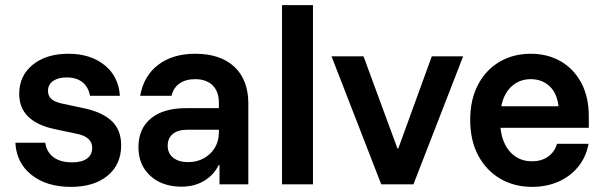

<svg xmlns="http://www.w3.org/2000/svg" viewBox="-20 -720 2359 750"><path d="M256.7 10Q162.5 10 103.3 -36.7Q44.2 -83.3 40 -162.5H156.7Q162.5 -125 189.6 -105.4Q216.7 -85.8 261.7 -85.8Q299.2 -85.8 319.6 -100.4Q340 -115 340 -142.5Q340 -184.2 283.3 -196.7L192.5 -215.8Q55 -245.8 55 -353.3Q55 -424.2 107.9 -467.1Q160.8 -510 247.5 -510Q333.3 -510 388.3 -465.8Q443.3 -421.7 448.3 -345.8H331.7Q325 -380.8 301.7 -399.2Q278.3 -417.5 240.8 -417.5Q207.5 -417.5 187.5 -403.8Q167.5 -390 167.5 -365Q167.5 -345 180.8 -333.3Q194.2 -321.7 220.8 -315.8L314.2 -295.8Q383.3 -280 418.3 -245.4Q453.3 -210.8 453.3 -152.5Q453.3 -77.5 400.4 -33.8Q347.5 10 256.7 10Z M689.2 9.2Q613.3 9.2 567.1 -33.3Q520.8 -75.8 520.8 -145Q520.8 -217.5 569.6 -257.5Q618.3 -297.5 706.7 -297.5H835V-319.2Q835 -362.5 810.4 -386.7Q785.8 -410.8 742.5 -410.8Q705.8 -410.8 681.7 -394.2Q657.5 -377.5 650 -345.8H527.5Q541.7 -424.2 598.3 -467.1Q655 -510 742.5 -510Q840.8 -510 895.4 -459.2Q950 -408.3 950 -315.8V0H837.5V-75H834.2Q814.2 -35 776.2 -12.9Q738.3 9.2 689.2 9.2ZM715 -86.7Q749.2 -86.7 776.2 -101.7Q803.3 -116.7 819.2 -142.9Q835 -169.2 835 -202.5V-213.3H712.5Q675 -213.3 655 -196.7Q635 -180 635 -150.8Q635 -120.8 656.7 -103.8Q678.3 -86.7 715 -86.7Z M1081.7 0V-700H1202.5V0Z M1469.2 0 1275 -500H1400L1532.5 -140H1535.8L1666.7 -500H1789.2L1595 0Z M2058.3 10Q1988.3 10 1933.8 -22.1Q1879.2 -54.2 1847.9 -112.9Q1816.7 -171.7 1816.7 -251.7Q1816.7 -330.8 1847.1 -388.8Q1877.5 -446.7 1930.8 -478.3Q1984.2 -510 2053.3 -510Q2118.3 -510 2169.2 -481.2Q2220 -452.5 2250 -397.5Q2280 -342.5 2280 -265V-220.8H1935Q1941.7 -159.2 1974.6 -124.6Q2007.5 -90 2057.5 -90Q2095.8 -90 2121.2 -108.3Q2146.7 -126.7 2155.8 -158.3H2279.2Q2269.2 -105.8 2237.9 -67.9Q2206.7 -30 2160.4 -10Q2114.2 10 2058.3 10ZM1938.3 -305H2161.7Q2155.8 -356.7 2126.2 -383.8Q2096.7 -410.8 2053.3 -410.8Q2010 -410.8 1979.2 -383.3Q1948.3 -355.8 1938.3 -305Z"/></svg>

Font: Funnel Sans SemiBold
Style: Regular
Weight: 600
Designer: NORD ID, Kristian Moeller
Foundry: Dicotype
Version: Version 1.000